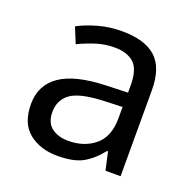

<svg xmlns="http://www.w3.org/2000/svg" viewBox="-104 -650 768 765"><g transform="rotate(20 280.5 -267.5)"><path d="M288 -545Q386 -545 433 -502Q480 -459 480 -365V0H416L399 -76H395Q360 -32 321.5 -11Q283 10 215 10Q142 10 94 -28.5Q46 -67 46 -149Q46 -229 109 -272.5Q172 -316 303 -320L394 -323V-355Q394 -422 365 -448Q336 -474 283 -474Q241 -474 203 -461.5Q165 -449 132 -433L105 -499Q140 -518 188 -531.5Q236 -545 288 -545ZM314 -259Q214 -255 175.5 -227Q137 -199 137 -148Q137 -103 164.5 -82Q192 -61 235 -61Q303 -61 348 -98.5Q393 -136 393 -214V-262Z"/></g></svg>

Font: Noto Sans Tifinagh SIL
Style: Regular
Weight: 400
Designer: JamraPatel
Foundry: JamraPatel LLC
Version: Version 2.006; ttfautohint (v1.8.4.7-5d5b)